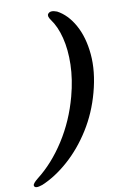

<svg xmlns="http://www.w3.org/2000/svg" viewBox="-177 -808 643 990"><g transform="rotate(-10 144.5 -312.5)"><path d="M305.5 -302Q278 -200 224.8 -115.2Q171.5 -30.5 103.2 30Q35 90.5 -36.5 120.5Q-77.5 135 -80.5 116.5Q-82 106 -54 83.5Q28 20 92.2 -80.2Q156.5 -180.5 189 -302Q212 -388 214 -465.8Q216 -543.5 200.2 -606.2Q184.5 -669 154 -710Q138 -732 146.5 -743Q159.5 -760 193.5 -746.5Q246.5 -718.5 282.2 -654.5Q318 -590.5 326.2 -500Q334.5 -409.5 305.5 -302Z"/></g></svg>

Font: Fraunces 9pt SemiBold
Style: Italic
Weight: 600
Italic angle: -16°
Version: Version 1.000;[b76b70a41]